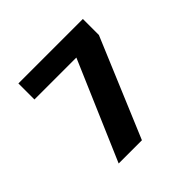

<svg xmlns="http://www.w3.org/2000/svg" viewBox="-172 -877 1054 1054"><g transform="rotate(-45 355.0 -350.0)"><path d="M102.5 -700H603V-575.5L361.5 0H181L428 -575.5H102.5Z"/></g></svg>

Font: League Mono ExtraBold
Style: Regular
Weight: 800
Width: 6
Designer: Tyler Finck
Foundry: The League of Moveable Type / Tyler Finck
Version: Version 2.210